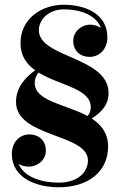

<svg xmlns="http://www.w3.org/2000/svg" viewBox="-20 -780 516 810"><path d="M436 -162C436 -218 407 -254 367 -280C406 -305.5 438 -335.5 438 -387.5C438 -541 144 -535.5 144 -652.5C144 -699.5 187.5 -740.5 249 -740.5C318.5 -740.5 385 -717.5 406 -662C393 -670.5 376.5 -676 361 -676C324 -676 289 -647.5 289 -608C289 -564.5 320 -540 358 -540C400.5 -540 433 -574 433 -622.5C433 -723.5 337 -760 249 -760C156.5 -760 66.5 -702 66.5 -598C66.5 -544.5 92 -509.5 128.5 -483.5C90 -456 47.5 -413 47.5 -350C47.5 -199.5 351 -217.5 351 -103C351 -56 311 -9.5 227.5 -9.5C161.5 -9.5 83.5 -29.5 58.5 -88.5C71 -81 86.5 -77 101.5 -77C138.5 -77 173.5 -105 173.5 -144.5C173.5 -188 142.5 -213 104.5 -213C62 -213 30 -179.5 30 -131C30 -25 139.5 10 227.5 10C355 10 436 -58 436 -162ZM126.5 -429.5C126.5 -448.5 133.5 -463 142.5 -474C230 -420 363 -407 363 -328C363 -313 358.5 -301.5 349.5 -290.5C257.5 -340.5 126.5 -352.5 126.5 -429.5Z"/></svg>

Font: Bodoni* 11pt
Style: Bold
Weight: 700
Version: Version 2.3